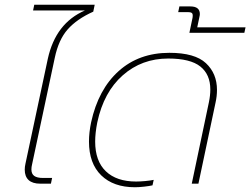

<svg xmlns="http://www.w3.org/2000/svg" viewBox="-20 -772 1052 807"><path d="M84 -59Q84 -71 87 -84L181 -525Q214 -675 337 -728H119L124 -752H378L372 -723Q303 -692 264.5 -648.5Q226 -605 210 -528L115 -82Q112 -70 112 -60Q112 -41 124 -32.5Q136 -24 161 -24H199L194 0H149Q117 0 100.5 -15Q84 -30 84 -59Z M354 -177Q354 -215 363 -258Q393 -396 478.5 -473Q564 -550 692 -550Q799 -550 845.5 -506.5Q892 -463 892 -394Q892 -368 886 -341L814 0H786L858 -342Q864 -371 864 -396Q864 -459 822 -492.5Q780 -526 687 -526Q576 -526 496 -455.5Q416 -385 389 -258Q380 -213 380 -177Q380 -95 425 -52Q470 -9 552 -9Q569 -9 590.5 -11Q612 -13 626 -16L621 7Q608 10 586 12.5Q564 15 547 15Q457 15 405.5 -35Q354 -85 354 -177Z M789 -696Q790 -700 790 -707Q790 -715 785.5 -718Q781 -721 771 -721H729L734 -745H780Q820 -745 820 -713Q820 -708 818 -700L809 -657H1012L1007 -634H776Z"/></svg>

Font: Prompt Thin
Style: Italic
Weight: 250
Italic angle: -12°
Designer: Katatrad Team
Foundry: CadsonDemak
Version: Version 1.001